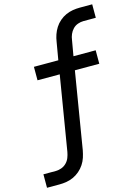

<svg xmlns="http://www.w3.org/2000/svg" viewBox="-163 -811 802 1102"><g transform="rotate(-15 237.5 -260.0)"><path d="M-25 215V135H48Q65 135 82 129Q99 123 112 110Q125 97 131.5 80.5Q138 64 141 47L214 -395H82V-475H227L245 -580Q248 -601 255 -621.5Q262 -642 274 -661Q286 -680 303.5 -695Q321 -710 341 -719Q361 -728 382 -731.5Q403 -735 424 -735H498V-655H425Q408 -655 391 -649Q374 -643 361.5 -630Q349 -617 342 -600.5Q335 -584 333 -567L317 -475H449V-395H304L229 60Q225 81 218.5 101.5Q212 122 199.5 141Q187 160 169.5 175Q152 190 132 199Q112 208 91 211.5Q70 215 49 215Z"/></g></svg>

Font: Iosevka Curly Slab Medium
Style: Italic
Weight: 500
Italic angle: -9°
Monospace: yes
Designer: Belleve Invis
Foundry: Belleve Invis
Version: Version 22.1.2; ttfautohint (v1.8.4)